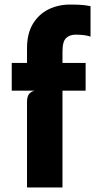

<svg xmlns="http://www.w3.org/2000/svg" viewBox="-20 -822 422 842"><path d="M98.5 0V-373.5Q98.5 -398.5 107.2 -409.5Q116 -420.5 132 -424.5H31.5V-546H98.5V-610.5Q98.5 -674.5 124 -717Q149.5 -759.5 192.5 -780.8Q235.5 -802 287 -802Q322.5 -802 340.8 -800.2Q359 -798.5 377 -795V-661.5Q352.5 -670 311.5 -670Q285.5 -670 269.8 -655Q254 -640 254 -595.5V-546H355.5V-424.5H254V0Z"/></svg>

Font: Spline Sans
Style: Bold
Weight: 700
Designer: Eben Sorkin, Mirko Velimirovic
Foundry: Sorkin Type
Version: Version 1.000; ttfautohint (v1.8.3)